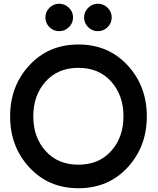

<svg xmlns="http://www.w3.org/2000/svg" viewBox="-20 -998 844 1028"><path d="M296.9 -831.1Q266.1 -831.1 244.6 -852.5Q223.1 -874 223.1 -904.8Q223.1 -934.6 244.6 -956.3Q266.1 -978 296.9 -978Q326.7 -978 348.9 -956.5Q371.1 -935.1 371.1 -904.8Q371.1 -874 348.9 -852.5Q326.7 -831.1 296.9 -831.1ZM430.2 -904.8Q430.2 -934.6 452.1 -956.3Q474.1 -978 504.2 -978Q534.2 -978 556.2 -956.5Q578.1 -935.1 578.1 -904.8Q578.1 -874 556.2 -852.5Q534.2 -831.1 504.2 -831.1Q474.1 -831.1 452.1 -852.5Q430.2 -874 430.2 -904.8ZM663.1 -101.6Q560.1 9.8 400.1 9.8Q240.2 9.8 137.2 -101.6Q34.2 -212.9 34.2 -375Q34.2 -537.1 137.2 -648.4Q240.2 -759.8 400.1 -759.8Q560.1 -759.8 663.1 -648.4Q766.1 -537.1 766.1 -375Q766.1 -212.9 663.1 -101.6ZM641.1 -375Q641.1 -487.8 575.4 -561.3Q509.8 -634.8 399.9 -634.8Q290 -634.8 224.1 -561.3Q158.2 -487.8 158.2 -375Q158.2 -263.2 224.1 -189.7Q290 -116.2 399.9 -116.2Q509.8 -116.2 575.4 -189.7Q641.1 -263.2 641.1 -375Z"/></svg>

Font: Oakes Grotesk
Style: SemiBold
Weight: 600
Designer: Samuel Oakes
Foundry: Samuel Oakes
Version: Version 1.0 | wf-rip DC20170320